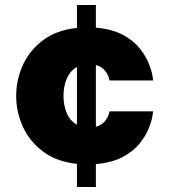

<svg xmlns="http://www.w3.org/2000/svg" viewBox="-20 -650 680 771"><path d="M289 101V8Q206 -1 152 -42Q98 -83 71.5 -142Q45 -201 45 -265Q45 -329 71.5 -388Q98 -447 152 -488Q206 -529 289 -538V-630H365V-539Q431 -533 473.5 -510Q516 -487 540.5 -456.5Q565 -426 577 -396Q589 -366 592 -346.5Q595 -327 595 -327H420Q420 -327 416.5 -339.5Q413 -352 401 -367Q389 -382 365 -389V-141Q389 -148 401 -163Q413 -178 416.5 -190.5Q420 -203 420 -203H595Q595 -203 592 -183.5Q589 -164 577 -134Q565 -104 540.5 -73.5Q516 -43 473.5 -20Q431 3 365 9V101ZM235 -265Q235 -226 248.5 -195Q262 -164 289 -149V-381Q262 -366 248.5 -335Q235 -304 235 -265Z"/></svg>

Font: Be Vietnam Pro Black
Style: Regular
Weight: 900
Designer: Lam Bao, Tony Le, Vietanh Nguyen
Foundry: Yellow Type Foundry
Version: Version 1.002; ttfautohint (v1.8.3)